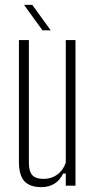

<svg xmlns="http://www.w3.org/2000/svg" viewBox="-20 -765 393 791"><path d="M151 6Q102.5 6 80.2 -18.8Q58 -43.5 58 -98V-600H99V-95Q99 -59 113 -43.5Q127 -28 159 -28Q191.5 -28 215.8 -45.5Q240 -63 251 -95V-600H291V0H251V-50H240Q226.5 -21.5 203.5 -7.8Q180.5 6 151 6ZM155 -640 79 -745H113L189 -640Z"/></svg>

Font: Big Shoulders Text SC Thin
Style: Regular
Weight: 100
Designer: Patric King
Foundry: XO Type Co
Version: Version 2.002